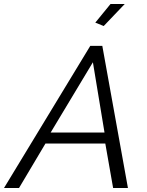

<svg xmlns="http://www.w3.org/2000/svg" viewBox="-65 -939 736 959"><path d="M453 -809 411 -826 487 -919H558ZM386 -710H446L574 0H500L461 -222H162L30 0H-45ZM457 -277 399 -628 188 -277Z"/></svg>

Font: Raleway-v4020
Style: Italic
Weight: 400
Italic angle: -12°
Designer: Matt McInerney, Pablo Impallari, Rodrigo Fuenzalida
Foundry: Matt McInerney, Pablo Impallari, Rodrigo Fuenzalida
Version: Version 4.020;PS 004.020;hotconv 1.0.88;makeotf.lib2.5.64775